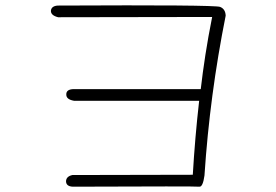

<svg xmlns="http://www.w3.org/2000/svg" viewBox="-20 -721 1040 724"><path d="M707 -62Q711 -131 717 -201Q723 -271 731 -341H259Q230 -346 230 -364Q229 -384 257 -385H737Q744 -446 754.5 -514Q765 -582 780 -657L199 -656Q171 -663 172 -681Q174 -698 197 -700Q789 -703 810 -695Q830 -687 831 -662Q801 -512 781 -361.5Q761 -211 751 -59Q745 -16 732 -17Q720 -19 255 -17Q229 -18 229 -38Q230 -56 253 -61Z"/></svg>

Font: Yomogi
Style: Regular
Weight: 400
Designer: satsuyako
Foundry: satsuyako
Version: Version 3.100